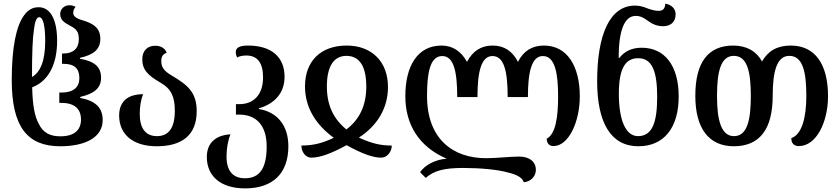

<svg xmlns="http://www.w3.org/2000/svg" viewBox="-20 -799 4647 1062"><path d="M313 10C452 10 548 -39 548 -135C548 -205 506 -242 424 -257V-263C503 -281 539 -313 539 -369C539 -430 501 -461 422 -474V-479C499 -496 535 -527 535 -584C535 -634 510 -662 452 -682C410 -694 385 -704 385 -728C385 -742 390 -751 398 -761C388 -767 377 -770 364 -770C335 -770 313 -749 313 -721C313 -689 335 -674 369 -656C405 -638 416 -620 416 -582C416 -532 386 -503 330 -503H323V-446H330C391 -446 419 -421 419 -367C419 -316 386 -287 319 -287H308V-230H319C389 -230 428 -199 428 -138C428 -79 390 -45 314 -45C258 -45 219 -64 195 -113C171 -156 160 -221 158 -316C243 -348 296 -436 296 -573C296 -692 258 -759 194 -759C162 -759 136 -746 113 -714C70 -656 45 -538 45 -356C45 -99 130 10 313 10ZM157 -373C157 -504 160 -587 168 -637C173 -682 183 -704 197 -704C220 -704 230 -650 230 -572C230 -461 203 -400 157 -373Z M847 10C986 10 1068 -51 1068 -184C1068 -286 1021 -328 927 -383C887 -407 872 -427 872 -463C872 -487 883 -501 902 -507C893 -532 870 -546 839 -546C794 -546 767 -517 767 -471C767 -413 798 -382 869 -341C927 -308 947 -263 947 -186C947 -89 911 -46 848 -46C784 -46 753 -91 753 -169C753 -207 759 -249 772 -278C684 -278 639 -235 639 -160C639 -55 716 10 847 10Z M1336 243C1489 243 1575 160 1575 10C1575 -109 1510 -180 1412 -196V-200C1500 -225 1554 -286 1554 -374C1554 -484 1481 -547 1352 -547C1307 -547 1284 -536 1284 -511C1284 -501 1287 -489 1292 -481C1302 -488 1324 -492 1342 -492C1405 -492 1435 -450 1435 -371C1435 -269 1377 -223 1305 -223H1285V-165H1304C1396 -165 1455 -107 1455 11C1455 132 1416 187 1335 187C1268 187 1233 146 1233 67C1233 20 1242 -27 1255 -56C1168 -51 1124 -4 1124 69C1124 176 1201 243 1336 243Z M1701 73C1750 73 1811 51 1897 4C1982 51 2042 73 2088 73C2123 73 2147 39 2147 6C2087 6 2039 -4 1965 -38C2065 -102 2126 -199 2126 -318C2126 -457 2037 -547 1898 -547C1754 -547 1667 -461 1667 -321C1667 -205 1726 -110 1826 -37C1765 -7 1711 6 1647 6C1647 42 1671 73 1701 73ZM1896 -83C1825 -141 1788 -216 1788 -321C1788 -425 1822 -490 1896 -490C1973 -490 2006 -425 2006 -320C2006 -214 1968 -138 1896 -83Z M2877 209C2916 206 2944 176 2944 141C2944 96 2910 67 2851 67C2799 67 2732 76 2668 76C2487 76 2342 -29 2342 -268C2342 -391 2357 -489 2426 -489C2489 -489 2509 -406 2509 -262H2621C2621 -403 2642 -489 2704 -489C2768 -489 2788 -406 2788 -262H2900C2900 -403 2921 -489 2983 -489C3051 -489 3067 -390 3067 -266C3067 -150 3053 -57 3004 -32C3004 -9 3016 9 3041 9C3126 9 3187 -126 3187 -266C3187 -432 3118 -547 2989 -547C2926 -547 2877 -520 2845 -457C2814 -517 2768 -547 2705 -547C2641 -547 2595 -517 2563 -457C2530 -517 2482 -547 2422 -547C2291 -547 2222 -436 2222 -267C2222 -107 2300 14 2451 79C2392 82 2328 114 2304 154L2335 185C2381 144 2440 130 2541 130C2636 130 2734 139 2789 155C2845 168 2871 187 2877 209Z M3511 10C3653 10 3734 -93 3734 -265C3734 -436 3657 -535 3529 -535C3476 -535 3435 -516 3406 -479H3402C3402 -623 3431 -711 3496 -711C3523 -711 3540 -701 3565 -683C3588 -666 3614 -654 3648 -654C3688 -654 3717 -676 3717 -720C3717 -749 3697 -772 3660 -779C3658 -752 3649 -739 3622 -739C3606 -739 3585 -744 3563 -752C3536 -763 3516 -768 3492 -768C3353 -768 3283 -608 3283 -350C3283 -118 3360 10 3511 10ZM3509 -46C3437 -46 3403 -143 3403 -280C3403 -426 3442 -477 3510 -477C3588 -477 3615 -403 3615 -263C3615 -122 3588 -46 3509 -46Z M4039 10C4180 10 4254 -82 4254 -269C4254 -402 4276 -490 4346 -490C4422 -490 4440 -397 4440 -269C4440 -147 4415 -55 4357 -35C4357 -9 4369 9 4399 9C4495 9 4560 -123 4560 -267C4560 -451 4483 -547 4354 -547C4278 -547 4228 -517 4195 -459C4164 -516 4109 -547 4036 -547C3898 -547 3826 -456 3826 -269C3826 -86 3903 10 4039 10ZM4040 -46C3968 -46 3946 -136 3946 -269C3946 -401 3966 -490 4039 -490C4113 -490 4133 -403 4133 -269C4133 -143 4116 -46 4040 -46Z"/></svg>

Font: Noto Serif Georgian SemiCondensed Semi
Style: Regular
Weight: 600
Width: 4
Designer: Monotype Design Team
Foundry: Monotype Imaging Inc.
Version: Version 1.901